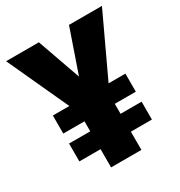

<svg xmlns="http://www.w3.org/2000/svg" viewBox="-169 -925 891 949"><g transform="rotate(-30 276.5 -450.0)"><path d="M277 -561 362 -807H550L387 -459H483V-356H363V-299H483V-197H363V-93H190V-197H69V-299H190V-356H69V-459H163L3 -807H190Z"/></g></svg>

Font: Noto Sans Telugu UI SemiCondensed Black
Style: Regular
Weight: 900
Width: 4
Designer: Jelle Bosma - Monotype Design Team
Foundry: Monotype Imaging Inc.
Version: Version 2.005; ttfautohint (v1.8.4.7-5d5b)